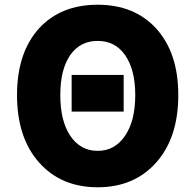

<svg xmlns="http://www.w3.org/2000/svg" viewBox="-20 -778 826 812"><path d="M283 -461H503V-306H283ZM146 -90Q52 -195 52 -376Q52 -556 146 -659Q238 -758 393 -758Q548 -758 640 -658Q734 -555 734 -376Q734 -195 640 -90Q547 14 393 14Q239 14 146 -90ZM509 -204Q552 -267 552 -376Q552 -483 509 -545Q467 -605 393 -605Q319 -605 277 -545Q235 -484 235 -376Q235 -267 277 -204Q320 -140 393 -140Q466 -140 509 -204Z"/></svg>

Font: Source Han Sans CN Heavy
Style: Bold
Weight: 900
Designer: Ryoko NISHIZUKA (kana & ideographs); Paul D. Hunt (Latin, Greek & Cyrillic); Wenlong ZHANG (bopomofo); Sandoll Communica
Foundry: Adobe Systems Incorporated
Version: Version 1.000;PS 1;hotconv 1.0.78;makeotf.lib2.5.61930